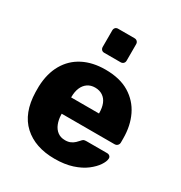

<svg xmlns="http://www.w3.org/2000/svg" viewBox="-177 -874 949 1009"><g transform="rotate(30 297.0 -369.5)"><path d="M299 10Q181 10 111 -54Q41 -118 38 -244Q38 -251 38 -262Q38 -273 38 -279Q41 -358 73.5 -414.5Q106 -471 163.5 -500.5Q221 -530 298 -530Q386 -530 443.5 -495Q501 -460 530 -400Q559 -340 559 -263V-239Q559 -228 552 -221Q545 -214 534 -214H214Q214 -213 214 -211Q214 -209 214 -207Q215 -178 224.5 -154Q234 -130 252.5 -116Q271 -102 298 -102Q318 -102 331.5 -108.5Q345 -115 354 -123.5Q363 -132 368 -138Q377 -149 382.5 -151.5Q388 -154 400 -154H524Q534 -154 540.5 -148Q547 -142 546 -132Q545 -115 529 -91Q513 -67 482.5 -43.5Q452 -20 406 -5Q360 10 299 10ZM214 -313H383V-315Q383 -348 373.5 -371.5Q364 -395 344.5 -408Q325 -421 298 -421Q272 -421 253 -408Q234 -395 224 -371.5Q214 -348 214 -315ZM247 -603Q237 -603 231 -609.5Q225 -616 225 -626V-726Q225 -736 231 -742.5Q237 -749 247 -749H347Q357 -749 363.5 -742.5Q370 -736 370 -726V-626Q370 -616 363.5 -609.5Q357 -603 347 -603Z"/></g></svg>

Font: DVN-Rubik
Style: Bold
Weight: 700
Designer: Hubert and Fischer
Foundry: Hubert & Fischer
Version: Version 2.102